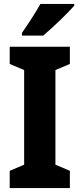

<svg xmlns="http://www.w3.org/2000/svg" viewBox="-20 -950 403 970"><path d="M355 -921V-930H184C160 -886 124 -832 91 -784V-770H198C248 -812 323 -884 355 -921ZM333 0V-87L260 -118V-596L333 -627V-714H29V-627L102 -596V-118L29 -87V0Z"/></svg>

Font: Noto Sans Khmer UI Condensed ExtraBold
Style: Regular
Weight: 800
Width: 3
Designer: Danh Hong and the Monotype Design Team
Foundry: Monotype Imaging Inc.
Version: Version 2.002